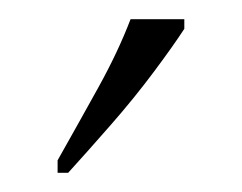

<svg xmlns="http://www.w3.org/2000/svg" viewBox="-20 -786 252 200"><path d="M40 -619Q62 -658 82.5 -695Q103 -732 116 -766H172V-756Q161 -739 140.5 -711.5Q120 -684 95.5 -656Q71 -628 51 -606H40Z"/></svg>

Font: Noto Serif Ethiopic Condensed ExtraLight
Style: Regular
Weight: 200
Width: 3
Designer: Monotype Design Team
Foundry: Monotype Imaging Inc.
Version: Version 2.102; ttfautohint (v1.8.4.7-5d5b)